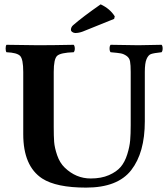

<svg xmlns="http://www.w3.org/2000/svg" viewBox="-20 -853 772 883"><path d="M227.1 -522V-269Q227.1 -227.1 229 -200.4Q231 -173.8 242.9 -138.9Q254.9 -104 277.8 -82Q329.6 -32.2 397 -32.2Q445.8 -32.2 481 -47.6Q516.1 -63 535.2 -85.4Q554.2 -107.9 565.2 -143.1Q576.2 -178.2 578.6 -207.5Q581.1 -236.8 581.1 -276.9V-522Q581.1 -554.2 578.1 -570.6Q575.2 -586.9 562 -595.9Q548.8 -605 535.9 -607.4Q522.9 -609.9 488.8 -612.8Q483.9 -617.7 483.9 -629.9Q483.9 -642.1 488.8 -647Q588.9 -645 616.2 -645Q625 -645 723.1 -647Q728 -642.1 728 -630.1Q728 -618.2 723.1 -612.8Q687 -608.9 674.6 -604.5Q662.1 -600.1 654.1 -581.5Q646 -563 646 -522V-294.9Q646 -150.9 583.5 -70.6Q521 9.8 376 9.8Q238.8 9.8 173.8 -32.2Q86.9 -89.4 86.9 -235.8V-522Q86.9 -581.1 72.5 -595.9Q58.1 -610.8 9.8 -612.8Q5.9 -617.7 5.9 -629.9Q5.9 -642.1 9.8 -647Q109.9 -645 155.8 -645Q220.7 -645 318.8 -647Q323.7 -642.1 324 -630.1Q324.2 -618.2 318.8 -612.8Q258.8 -610.8 242.9 -596.4Q227.1 -582 227.1 -522ZM442.9 -833Q485.8 -813 507.8 -777.8L504.9 -766.1L360.8 -708Q342.8 -701.2 326.2 -701.2Q319.3 -701.2 312.7 -705.6Q306.2 -710 306.2 -715.8Q306.2 -728 315.9 -736.8Q360.8 -775.9 442.9 -833Z"/></svg>

Font: Linux Libertine
Style: Bold
Weight: 700
Designer: Philipp H. Poll
Foundry: Philipp H. Poll
Version: Version 5.0.3